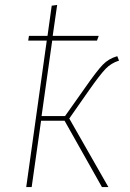

<svg xmlns="http://www.w3.org/2000/svg" viewBox="-20 -756 525 776"><path d="M260 -277 418 0H392L241 -268H146L108 0H86L169 -592H94L97 -611H172L189 -733L211 -736L193 -611H379L372 -592H191L148 -287H243L325 -403Q371 -469 395 -494Q419 -519 454 -529L461 -511Q429 -501 406.5 -477.5Q384 -454 339 -390Z"/></svg>

Font: FiraGO Thin
Style: Italic
Weight: 100
Italic angle: -8°
Designer: bBox Type GmbH
Foundry: bBox Type GmbH
Version: Version 1.001